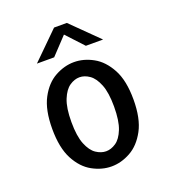

<svg xmlns="http://www.w3.org/2000/svg" viewBox="-130 -795 810 905"><g transform="rotate(-20 275.0 -343.0)"><path d="M276 11Q227.5 11 180.5 -14.8Q133.5 -40.5 103 -98Q72.5 -155.5 72.5 -251Q72.5 -346 103 -403.2Q133.5 -460.5 180.5 -486.2Q227.5 -512 276 -512Q324.5 -512 371.2 -486.2Q418 -460.5 449 -403.2Q480 -346 480 -251Q480 -155.5 449 -98Q418 -40.5 371.2 -14.8Q324.5 11 276 11ZM276 -65Q301 -65 325.5 -81.5Q350 -98 366.2 -138.5Q382.5 -179 382.5 -251Q382.5 -321 366.2 -361.5Q350 -402 325.5 -419Q301 -436 276 -436Q250.5 -436 226 -419.2Q201.5 -402.5 185 -362Q168.5 -321.5 168.5 -251Q168.5 -179 185 -138.5Q201.5 -98 226.2 -81.5Q251 -65 276 -65ZM110 -565 244 -697H308L442 -565H355.5L276.5 -650L196.5 -565Z"/></g></svg>

Font: Trispace SemiCondensed
Style: Regular
Weight: 400
Width: 4
Designer: Tyler Finck
Foundry: Etcetera Type Company
Version: Version 1.210; ttfautohint (v1.8.3)